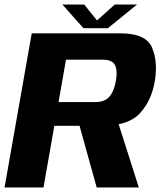

<svg xmlns="http://www.w3.org/2000/svg" viewBox="-31 -821 714 841"><path d="M-11 0H159.5L207 -270H417.5Q533 -270 583.8 -327Q634.5 -384 647.5 -468.5Q661 -552 634.5 -613.5Q608 -675 495.5 -675H108ZM392.5 0H577L474.5 -321.5L305 -314.5ZM225.5 -374 258 -559.5H419Q461.5 -559.5 473 -535.2Q484.5 -511 476.5 -466.5Q469 -422.5 448.8 -398.2Q428.5 -374 386.5 -374ZM334.5 -697.5H441.5L569 -801H471.5L394 -731.5L338 -801H242.5Z"/></svg>

Font: Anybody Thin
Style: Bold Italic
Weight: 700
Italic angle: -10°
Version: Version 1.113;gftools[0.9.25]